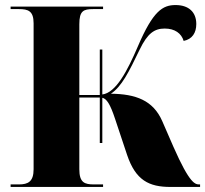

<svg xmlns="http://www.w3.org/2000/svg" viewBox="-20 -740 813 760"><path d="M22 0H388V-10H352C315 -10 294 -17 294 -70V-354H375V-174H385V-353C402 -349 416 -329 436 -268L483 -127C517 -26 570 0 655 0H772V-10H770C753 -10 732 -10 666 -160L622 -261C586 -343 517 -368 419 -369C462 -398 489 -453 533 -544C564 -608 591 -627 632 -627C672 -627 698 -608 707 -578C741 -585 757 -610 757 -645C757 -692 727 -720 675 -720C624 -720 586 -697 526 -557C484 -459 439 -373 385 -366V-544H375V-364H294V-644C294 -697 310 -704 349 -704H388V-714H22V-704H55C91 -704 113 -697 113 -648V-70C113 -21 91 -10 55 -10H22Z"/></svg>

Font: Noto Serif Display Black
Style: Regular
Weight: 900
Designer: Monotype Design Team
Foundry: Monotype Imaging Inc.
Version: Version 2.009